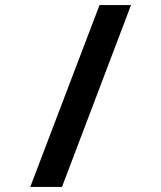

<svg xmlns="http://www.w3.org/2000/svg" viewBox="-20 -738 640 762"><path d="M226 4 500 -718H375L100 4Z"/></svg>

Font: Noto Sans Mono UI
Style: Bold
Weight: 700
Designer: Monotype Design team
Foundry: Monotype Imaging Inc.
Version: 1.000